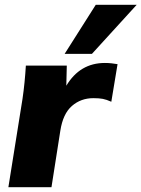

<svg xmlns="http://www.w3.org/2000/svg" viewBox="-20 -782 591 802"><path d="M15 0ZM15 0 74 -369Q79 -403 82.5 -438.5Q86 -474 88 -508H259L257 -424Q314 -519 418 -519Q433 -519 446 -517.5Q459 -516 471 -514L445 -357Q425 -366 409.5 -369Q394 -372 370 -372Q318 -372 280.5 -339.5Q243 -307 232 -236L195 0ZM250 -557 380 -762H551L364 -557Z"/></svg>

Font: Winston ExtraBold
Style: Italic
Weight: 800
Italic angle: -9°
Designer: Original fonts by Vernon Adams / Changes by Cristiano Sobral
Foundry: Original fonts by Vernon Adams / Changes by Cristiano Sobral
Version: Version 2.503;July 17, 2020;FontCreator 13.0.0.2655 64-bit